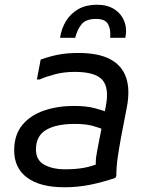

<svg xmlns="http://www.w3.org/2000/svg" viewBox="-20 -780 630 812"><path d="M252 12Q150 12 95 -28.5Q40 -69 40 -144Q40 -210 74.5 -251.5Q109 -293 166.5 -312.5Q224 -332 292 -332Q346 -332 380.5 -322.5Q415 -313 428 -308V-228Q401 -240 371 -248Q341 -256 296 -256Q218 -256 175 -230.5Q132 -205 132 -148Q132 -103 167 -83.5Q202 -64 256 -64Q301 -64 336 -70.5Q371 -77 404 -92L386 -62Q385 -77 385 -91Q385 -105 387 -119Q389 -133 392 -148L427 -328Q443 -408 413 -442Q383 -476 296 -476Q251 -476 213 -466Q175 -456 148 -444H136L152 -528Q191 -542 227.5 -549Q264 -556 312 -556Q396 -556 446 -529.5Q496 -503 513.5 -451.5Q531 -400 516 -324L492 -200Q484 -156 478 -115.5Q472 -75 472 -36L468 -28Q417 -10 363 1Q309 12 252 12ZM390 -760Q434 -760 463.5 -741Q493 -722 505.5 -690Q518 -658 510 -620H446Q449 -656 437 -678Q425 -700 386 -700Q344 -700 325.5 -678Q307 -656 298 -620H234Q240 -660 259.5 -691.5Q279 -723 311.5 -741.5Q344 -760 390 -760Z"/></svg>

Font: Kufam
Style: Italic
Weight: 400
Italic angle: -11°
Designer: Artur Schmal
Foundry: Original Type
Version: Version 1.301; ttfautohint (v1.8.3)